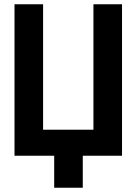

<svg xmlns="http://www.w3.org/2000/svg" viewBox="-20 -730 640 900"><path d="M234 150V0H48V-710H182V-122H418V-710H552V0H368V150Z"/></svg>

Font: Geist Mono ExtraBold
Style: Regular
Weight: 800
Monospace: yes
Designer: Basement.studio, Andrés Briganti, Mateo Zaragoza
Foundry: Basement.studio, Vercel, Andrés Briganti, Guido Ferreyra, Mateo Zaragoza
Version: Version 1.500; ttfautohint (v1.8.4.7-5d5b)